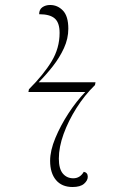

<svg xmlns="http://www.w3.org/2000/svg" viewBox="-20 -740 471 770"><path d="M271 10Q228 10 204.5 -18Q181 -46 181 -95Q181 -136 202 -186.5Q223 -237 255 -286Q287 -335 322 -371H94L96 -382Q155 -441 187 -494Q219 -547 219 -608Q219 -649 199.5 -666Q180 -683 137 -683Q137 -702 150 -711Q163 -720 181 -720Q211 -720 232.5 -697.5Q254 -675 254 -625Q254 -585 236.5 -547Q219 -509 192 -474.5Q165 -440 135 -410H363L361 -399Q319 -358 286.5 -306.5Q254 -255 235 -202.5Q216 -150 216 -104Q216 -63 232 -44Q248 -25 274 -25Q301 -25 316 -51Q332 -48 332 -31Q332 -16 317 -3Q302 10 271 10Z"/></svg>

Font: Noto Serif Display SemiCondensed ExtraLight
Style: Italic
Weight: 200
Width: 4
Italic angle: -12°
Designer: Monotype Design Team
Foundry: Monotype Imaging Inc.
Version: Version 2.009